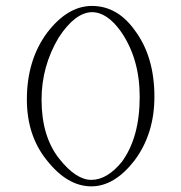

<svg xmlns="http://www.w3.org/2000/svg" viewBox="-20 -708 626 663"><path d="M297.4 -687.5Q384.3 -687.5 443.8 -605.5Q513.2 -514.6 513.2 -374Q513.2 -246.1 444.8 -154.3Q375.5 -64.5 295.4 -64.5Q212.4 -64.5 141.1 -155.3Q72.8 -240.2 72.8 -364.3Q72.8 -502 144 -596.7Q214.4 -687.5 297.4 -687.5ZM123.5 -364.3Q123.5 -236.3 185.1 -159.2Q242.7 -86.9 295.4 -86.9Q350.1 -86.9 400.9 -149.4Q462.4 -233.4 462.4 -374Q462.4 -504.9 397.9 -598.6Q350.1 -666 297.4 -666Q239.7 -665 183.1 -579.1Q123.5 -479.5 123.5 -364.3Z"/></svg>

Font: BabelStone Tangut Wenhai
Style: Regular
Weight: 400
Designer: Andrew West
Foundry: BabelStone
Version: Version 1.002 May 21, 2016